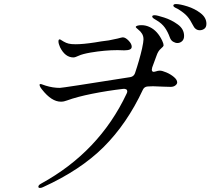

<svg xmlns="http://www.w3.org/2000/svg" viewBox="-20 -899 1040 946"><path d="M997 -782Q997 -765 987 -757.5Q977 -750 964 -750Q942 -750 930 -776Q917 -802 903 -818Q889 -834 864 -850Q857 -855 850 -858Q843 -861 838.5 -864.5Q834 -868 834 -871Q834 -879 847 -879Q867 -879 903.5 -867.5Q940 -856 968.5 -834Q997 -812 997 -782ZM887 -722Q887 -705 877 -696Q867 -687 854 -687Q844 -687 833 -693.5Q822 -700 817 -714Q807 -742 792.5 -762.5Q778 -783 753 -798Q750 -800 740 -806Q730 -812 730 -818Q730 -824 743 -824Q753 -824 789 -812.5Q825 -801 856 -778.5Q887 -756 887 -722ZM853 -493Q853 -485 844 -478Q835 -471 821 -471L785 -472Q749 -474 734 -474Q719 -474 708 -473Q691 -472 684 -457Q606 -290 491.5 -175.5Q377 -61 192 23Q184 27 177 27Q169 27 169 21Q169 13 182 6Q469 -151 604 -438Q607 -444 607 -448Q607 -456 601.5 -459Q596 -462 586 -461Q509 -452 434 -437Q359 -422 310 -404Q295 -398 280 -398Q234 -398 187 -458Q175 -473 175 -481Q175 -485 180 -485Q183 -485 192 -481.5Q201 -478 205 -477Q240 -466 275 -466Q288 -466 622 -519Q639 -522 645 -538Q667 -603 680 -660Q687 -693 687 -705Q687 -722 679 -734Q673 -744 661 -753.5Q649 -763 649 -766Q649 -770 657 -772.5Q665 -775 677 -775Q699 -775 719 -765Q756 -747 779 -699Q786 -684 786 -676Q786 -670 772.5 -659Q759 -648 751 -624L730 -567Q728 -559 728 -556Q728 -545 738 -545L747 -547Q759 -551 767 -551Q779 -551 800 -542Q821 -533 837 -519.5Q853 -506 853 -493ZM276 -666Q268 -684 268 -695Q268 -705 274 -705Q277 -705 282.5 -701Q288 -697 294 -694Q306 -687 318.5 -684Q331 -681 353 -681Q389 -681 448 -690Q475 -695 516 -700Q527 -702 559 -709Q581 -715 585 -715Q598 -715 613.5 -699Q629 -683 629 -669Q629 -659 619.5 -655Q610 -651 592 -651L559 -652Q497 -652 426 -640Q386 -633 368 -624.5Q350 -616 342 -616Q301 -616 276 -666Z"/></svg>

Font: Shippori Mincho B1
Style: Regular
Weight: 400
Designer: FONTDASU
Foundry: FONTDASU / Google Inc. / but / Adobe
Version: Version 3.110; ttfautohint (v1.8.3)